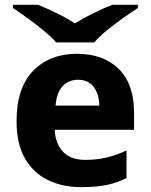

<svg xmlns="http://www.w3.org/2000/svg" viewBox="-20 -768 626 798"><path d="M299.3 -544.4Q409.7 -544.4 473.4 -481.7Q537.1 -418.9 537.1 -300.8V-228.5H207.5Q210 -170.9 241.9 -137.2Q273.9 -103.5 334.5 -103.5Q383.3 -103.5 423.3 -113.3Q463.4 -123 505.9 -142.6V-28.3Q468.3 -8.8 424.8 0.5Q381.3 9.8 316.9 9.8Q239.7 9.8 179 -19.8Q118.2 -49.3 83.5 -109.9Q48.8 -170.4 48.8 -263.7Q48.8 -403.8 118.2 -474.1Q187.5 -544.4 299.3 -544.4ZM304.2 -436.5Q265.1 -436.5 240.2 -409.7Q215.3 -382.8 210.9 -329.1H392.6Q392.1 -375.5 369.9 -406Q347.7 -436.5 304.2 -436.5ZM372.1 -591.8H213.4Q193.8 -614.3 161.6 -640.6Q129.4 -667 95 -692.1Q60.5 -717.3 33.7 -734.9V-748H139.2Q177.2 -731.9 216.1 -713.1Q254.9 -694.3 291 -670.9Q330.1 -694.3 369.1 -713.6Q408.2 -732.9 446.3 -748H553.2V-734.9Q526.4 -717.8 491 -692.6Q455.6 -667.5 423.1 -640.9Q390.6 -614.3 372.1 -591.8Z"/></svg>

Font: Lunasima
Style: Bold
Weight: 700
Designer: The DocRepair Project, Monotype Design Team
Foundry: Google
Version: Version 2.009